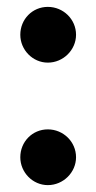

<svg xmlns="http://www.w3.org/2000/svg" viewBox="-20 -523 280 558"><path d="M119 -503C74 -503 39 -467 39 -422C39 -378 75 -341 119 -341C164 -341 201 -378 201 -422C201 -467 164 -503 119 -503ZM119 -147C74 -147 39 -111 39 -66C39 -22 75 15 119 15C164 15 201 -22 201 -66C201 -111 164 -147 119 -147Z"/></svg>

Font: Fira Sans Medium
Style: Regular
Weight: 500
Designer: Carrois Corporate & Edenspiekermann AG
Foundry: Carrois Corporate GbR & Edenspiekermann AG
Version: Version 4.203